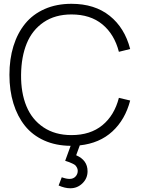

<svg xmlns="http://www.w3.org/2000/svg" viewBox="-20 -755 747 1014"><path d="M351.6 239.3Q322.3 239.3 289.6 224.6L306.2 181.2Q330.1 189.9 347.2 189.9Q367.2 189.9 378.9 177.2Q390.6 164.6 390.6 147Q390.6 137.7 386.2 129.9Q381.8 122.1 377.7 117.9Q373.5 113.8 361.3 108.2Q349.1 102.5 344.7 101.1Q340.3 99.6 324.2 94.2L353 15.1Q274.9 14.6 213.1 -13.2Q151.4 -41 111.6 -90.8Q71.8 -140.6 50.8 -209Q29.8 -277.3 29.8 -359.9Q29.8 -442.9 51 -511.5Q72.3 -580.1 112.8 -629.9Q153.3 -679.7 215.8 -707.3Q278.3 -734.9 357.4 -734.9Q480 -734.9 559.3 -671.4Q638.7 -607.9 667.5 -496.1L607.9 -481.4Q584 -574.2 520.5 -626.5Q457 -678.7 357.4 -678.7Q271 -678.7 210.7 -637.7Q150.4 -596.7 121.3 -525.9Q92.3 -455.1 91.3 -359.9Q90.3 -265.1 119.6 -194.1Q148.9 -123 210 -82.3Q271 -41.5 357.4 -41.5Q457 -41.5 520.5 -93.5Q584 -145.5 607.9 -238.3L667.5 -224.1Q641.1 -123 573.5 -60.8Q505.9 1.5 401.4 12.7L382.3 64.9Q442.4 90.8 442.4 149.4Q442.4 187 415.5 213.1Q388.7 239.3 351.6 239.3Z"/></svg>

Font: Manrope Light
Style: Regular
Weight: 300
Designer: Mikhail Sharanda
Foundry: Mikhail Sharanda
Version: Version 4.505;FEAKit 1.0